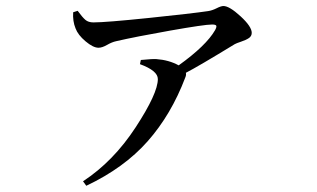

<svg xmlns="http://www.w3.org/2000/svg" viewBox="-20 -550 1040 629"><path d="M219.7 -509.8 234.4 -514.6Q250 -493.2 259.8 -484.9Q269.5 -476.6 286.1 -476.6Q326.2 -476.6 467.8 -491.2Q609.4 -505.9 662.1 -513.7Q674.8 -515.6 689.5 -522.9Q704.1 -530.3 711.9 -530.3Q731.4 -530.3 768.1 -496.6Q804.7 -462.9 804.7 -442.4Q804.7 -431.6 795.4 -425.3Q786.1 -418.9 770 -413.6Q753.9 -408.2 749 -405.3Q628.9 -332 588.9 -311.5Q590.8 -304.7 586.9 -295.9Q541 -174.8 463.9 -87.4Q386.7 0 262.7 58.6L252 43.9Q351.6 -21.5 424.3 -132.8Q497.1 -244.1 497.1 -291Q497.1 -318.4 438.5 -339.8L441.4 -353.5Q481.4 -357.4 492.2 -356.4Q533.2 -353.5 565.4 -335.9Q655.3 -400.4 684.6 -451.2Q690.4 -461.9 688.5 -465.8Q686.5 -469.7 674.8 -469.7Q650.4 -469.7 537.1 -449.7Q423.8 -429.7 360.4 -415Q346.7 -412.1 330.6 -402.8Q314.5 -393.6 302.7 -393.6Q285.2 -393.6 260.3 -414.6Q235.4 -435.5 227.5 -457Q217.8 -480.5 219.7 -509.8Z"/></svg>

Font: GenYoMin TW TTF Medium
Style: Regular
Weight: 500
Version: Version 1.300